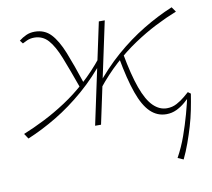

<svg xmlns="http://www.w3.org/2000/svg" viewBox="-71 -493 846 767"><g transform="rotate(-10 352.5 -109.5)"><path d="M18 4 4 -17Q46 -34 90.5 -56.5Q135 -79 180 -108.5Q225 -138 268.5 -177Q312 -216 351 -265L363 -257Q311 -191 253.5 -141.5Q196 -92 137 -56.5Q78 -21 18 4ZM257 -159Q229 -238 209 -288.5Q189 -339 166.5 -364Q144 -389 110 -389Q94 -389 80.5 -383Q67 -377 62 -374L52 -387Q66 -398 81.5 -405Q97 -412 116 -412Q156 -412 181.5 -385Q207 -358 228 -305.5Q249 -253 275 -174ZM289 0 376 -408H400L313 0ZM339 -143 327 -151Q380 -218 436.5 -267Q493 -316 552.5 -352Q612 -388 672 -413L686 -393Q643 -376 599 -353.5Q555 -331 510 -301Q465 -271 422 -232Q379 -193 339 -143ZM578 4Q541 4 513.5 -22.5Q486 -49 466 -105.5Q446 -162 430 -251L449 -264Q465 -176 484.5 -122Q504 -68 529 -43.5Q554 -19 584 -19Q606 -19 624.5 -29Q643 -39 656.5 -50.5Q670 -62 677 -68L688 -60Q672 -43 655 -28.5Q638 -14 619 -5Q600 4 578 4ZM614 194 591 184Q613 144 628 101.5Q643 59 654.5 17.5Q666 -24 674 -62L688 -60Q683 -28 676.5 4.5Q670 37 660.5 69Q651 101 639.5 133Q628 165 614 194Z"/></g></svg>

Font: Ysabeau Office Thin
Style: Italic
Weight: 250
Italic angle: -12°
Designer: Christian Thalmann (Catharsis Fonts)
Version: Version 2.001;gftools[0.9.30]; featfreeze: tnum,lnum,ss02